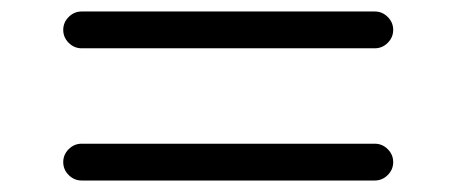

<svg xmlns="http://www.w3.org/2000/svg" viewBox="-20 -457 794 334"><path d="M122 -373Q109 -373 99.5 -382.5Q90 -392 90 -405Q90 -418 99.5 -427.5Q109 -437 122 -437H632Q645 -437 654.5 -427.5Q664 -418 664 -405Q664 -392 654.5 -382.5Q645 -373 632 -373ZM122 -143Q109 -143 99.5 -152.5Q90 -162 90 -175Q90 -188 99.5 -197.5Q109 -207 122 -207H632Q645 -207 654.5 -197.5Q664 -188 664 -175Q664 -162 654.5 -152.5Q645 -143 632 -143Z"/></svg>

Font: Rounded Mplus 1c
Style: Regular
Weight: 400
Version: Version 1.059.20150529